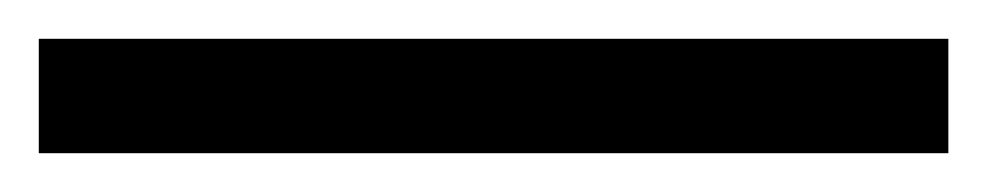

<svg xmlns="http://www.w3.org/2000/svg" viewBox="-25 63 509 99"><path d="M-5 142V83H464V142Z"/></svg>

Font: Noto Serif Black
Style: Regular
Weight: 900
Designer: Monotype Design Team
Foundry: Monotype Imaging Inc.
Version: Version 2.014; ttfautohint (v1.8.4.7-5d5b)